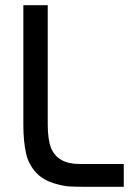

<svg xmlns="http://www.w3.org/2000/svg" viewBox="-20 -720 522 740"><path d="M457 -88V0H311Q270 0 246.5 -1.5Q223 -3 188 -13.5Q153 -24 129 -45Q92 -79 81 -126.5Q70 -174 70 -238V-700H164V-240Q164 -182 177 -149Q203 -88 286 -88Z"/></svg>

Font: Baumans
Style: Regular
Weight: 400
Designer: Henadij Zarechnjuk
Foundry: Cyreal (www.cyreal.org)
Version: Version 001.002